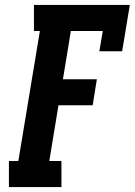

<svg xmlns="http://www.w3.org/2000/svg" viewBox="-20 -755 544 775"><path d="M16 0V-105H54L141 -630H117V-735H504L473 -548H381L395 -630H266L234 -435H371L354 -330H216L179 -105H228V0Z"/></svg>

Font: Iosevka Slab Extrabold
Style: Italic
Weight: 800
Italic angle: -9°
Monospace: yes
Designer: Belleve Invis
Foundry: Belleve Invis
Version: Version 11.1.0; ttfautohint (v1.8.3)